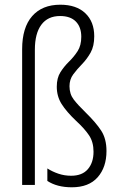

<svg xmlns="http://www.w3.org/2000/svg" viewBox="-20 -785 509 815"><path d="M380 -631Q380 -589 364.5 -561.5Q349 -534 328 -512.5Q307 -491 291 -469.5Q275 -448 275 -419Q275 -386 293 -362.5Q311 -339 344 -307Q387 -265 409.5 -230.5Q432 -196 432 -144Q432 -75 394.5 -32.5Q357 10 285 10Q222 10 181 -17V-70Q203 -56 228.5 -47.5Q254 -39 282 -39Q329 -39 353 -67Q377 -95 377 -141Q377 -182 358 -210.5Q339 -239 303 -272Q262 -311 241.5 -343.5Q221 -376 221 -417Q221 -454 236.5 -478.5Q252 -503 273 -523.5Q294 -544 309.5 -568Q325 -592 325 -629Q325 -670 302 -693.5Q279 -717 235 -717Q183 -717 155.5 -680Q128 -643 128 -574V0H74V-576Q74 -668 116.5 -716.5Q159 -765 236 -765Q304 -765 342 -729Q380 -693 380 -631Z"/></svg>

Font: Noto Sans Lao Condensed Light
Style: Regular
Weight: 300
Width: 3
Designer: Monotype Design Team
Foundry: Monotype Imaging Inc.
Version: Version 2.003; ttfautohint (v1.8.4.7-5d5b)